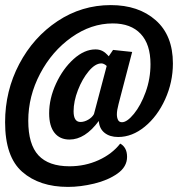

<svg xmlns="http://www.w3.org/2000/svg" viewBox="-29 -632 737 754"><path d="M58.5 43C103.5 82.3 163.3 102 238 102C270.7 102 305 97.7 341 89C377 80.3 407.5 67.2 432.5 49.5C457.5 31.8 470 10 470 -16C470 -29.3 467.5 -40.3 462.5 -49C457.5 -57.7 451 -64 443 -68C421.7 -40.7 393.3 -19 358 -3C322.7 13 284.7 21 244 21C189.3 21 148.7 6.7 122 -22C95.3 -50.7 82 -96 82 -158C82 -222 97.5 -283.5 128.5 -342.5C159.5 -401.5 200.7 -449.2 252 -485.5C303.3 -521.8 357.3 -540 414 -540C461.3 -540 497.8 -526.3 523.5 -499C549.2 -471.7 562 -432 562 -380C562 -342 555.7 -305.5 543 -270.5C530.3 -235.5 515 -207 497 -185C479 -163 463.3 -152 450 -152C442.7 -152 437.5 -155 434.5 -161C431.5 -167 430 -174.3 430 -183C430 -193.7 432.2 -207 436.5 -223C440.8 -239 443.3 -248.7 444 -252L490 -428L415 -436L398 -411C389.3 -421 381 -428 373 -432C365 -436 356 -438 346 -438C316.7 -438 288 -425.3 260 -400C232 -374.7 209 -342.5 191 -303.5C173 -264.5 164 -225.7 164 -187C164 -153.7 171 -128.2 185 -110.5C199 -92.8 218.7 -84 244 -84C284.7 -84 323 -108.3 359 -157C360.3 -137 367.8 -121.5 381.5 -110.5C395.2 -99.5 413 -94 435 -94C471.7 -94 506.5 -107.5 539.5 -134.5C572.5 -161.5 599.2 -197.3 619.5 -242C639.8 -286.7 650 -333.7 650 -383C650 -456.3 627.5 -512.8 582.5 -552.5C537.5 -592.2 478.7 -612 406 -612C330 -612 260.3 -591 197 -549C133.7 -507 83.5 -450.8 46.5 -380.5C9.5 -310.2 -9 -234 -9 -152C-9 -61.3 13.5 3.7 58.5 43ZM317.5 -162C307.2 -156 297 -153 287 -153C269 -153 260 -167 260 -195C260 -221 265.7 -248.7 277 -278C288.3 -307.3 302.5 -332.2 319.5 -352.5C336.5 -372.8 353 -383 369 -383C375.7 -383 382.7 -379.7 390 -373L340 -184C335.3 -175.3 327.8 -168 317.5 -162Z"/></svg>

Font: DonutKreme
Style: Regular
Weight: 400
Designer: Impallari Type
Foundry: Impallari Type
Version: Version 2.100